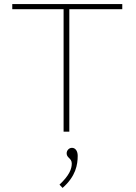

<svg xmlns="http://www.w3.org/2000/svg" viewBox="-20 -644 665 939"><path d="M291 0H319V-599H578V-624H40V-599H291ZM286 275C351 218 360 161 360 118C360 95 349 79 332 79C318 79 306 91 306 106C306 129 331 129 331 156C331 182 319 214 271 259Z"/></svg>

Font: Inconsolata Expanded ExtraLight
Style: Regular
Weight: 200
Width: 7
Monospace: yes
Designer: Raph Levien, Cyreal, Brenton Simpson
Foundry: Raph Levien, Cyreal, Google
Version: Version 3.100